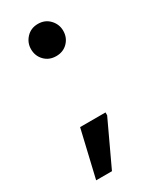

<svg xmlns="http://www.w3.org/2000/svg" viewBox="-141 -480 475 589"><g transform="rotate(-30 97.0 -185.5)"><path d="M102 -324Q77 -324 61 -340.5Q45 -357 45 -381Q45 -404 61 -421Q77 -438 102 -438Q127 -438 143 -421Q159 -404 159 -381Q159 -357 143 -340.5Q127 -324 102 -324ZM73 67H17L56 -99H146V-89Z"/></g></svg>

Font: Phudu
Style: Regular
Weight: 400
Version: Version 1.005;gftools[0.9.23]